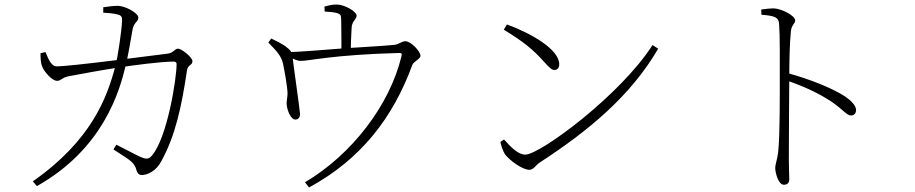

<svg xmlns="http://www.w3.org/2000/svg" viewBox="-20 -782 4040 848"><path d="M606 -9C631 -9 670 -26 693 -71C755 -184 782 -311 806 -472C810 -497 830 -493 830 -512C830 -528 783 -567 766 -567C751 -567 747 -548 720 -545C638 -535 295 -489 230 -489C205 -489 192 -526 181 -552L159 -547C159 -530 159 -506 166 -489C172 -470 208 -425 232 -425C250 -425 251 -438 282 -445C312 -451 444 -475 511 -485C566 -493 688 -510 748 -510C756 -510 760 -505 760 -499C760 -435 719 -176 652 -96C637 -78 627 -78 600 -89C582 -97 530 -125 494 -143L481 -122C535 -85 572 -71 582 -33C586 -16 595 -9 606 -9ZM125 19 143 40C436 -125 508 -379 535 -492C545 -532 559 -612 565 -649C571 -685 591 -685 591 -704C591 -725 534 -755 503 -756C487 -757 456 -753 436 -750V-726C453 -725 482 -723 500 -718C517 -713 520 -707 519 -689C518 -653 501 -532 489 -488C453 -352 385 -163 125 19Z M1327 23 1345 46C1575 -79 1716 -263 1801 -495C1807 -511 1837 -521 1837 -536C1837 -555 1795 -600 1770 -600C1756 -600 1740 -586 1723 -584C1675 -579 1577 -574 1506 -569C1418 -563 1304 -552 1249 -552L1250 -535C1278 -521 1291 -513 1309 -513C1347 -513 1448 -540 1741 -548C1754 -548 1756 -546 1753 -533C1701 -318 1535 -100 1327 23ZM1286 -254C1297 -255 1306 -263 1305 -280C1305 -292 1273 -516 1272 -531C1270 -551 1265 -560 1240 -578C1222 -591 1203 -599 1178 -612L1165 -594C1192 -566 1222 -539 1230 -501C1236 -472 1249 -402 1250 -370C1250 -353 1245 -335 1246 -323C1247 -298 1264 -252 1286 -254ZM1488 -546H1529C1529 -573 1531 -629 1533 -659C1534 -689 1555 -696 1555 -713C1555 -731 1502 -762 1467 -762C1450 -762 1435 -759 1413 -753L1414 -731C1434 -730 1457 -728 1469 -724C1485 -719 1486 -715 1487 -694C1488 -664 1488 -561 1488 -546Z M2318 -32C2337 -32 2348 -54 2362 -63C2576 -202 2764 -356 2887 -567L2862 -583C2720 -361 2365 -99 2300 -99C2270 -99 2239 -129 2206 -166L2190 -155C2192 -144 2201 -115 2210 -101C2230 -74 2287 -32 2318 -32ZM2428 -473C2441 -473 2450 -481 2450 -498C2450 -565 2323 -636 2219 -674L2205 -651C2290 -599 2333 -565 2382 -510C2408 -481 2418 -473 2428 -473Z M3442 34C3457 34 3466 26 3466 10C3466 -8 3464 -36 3464 -78C3464 -203 3466 -407 3466 -442C3466 -493 3467 -586 3473 -643C3476 -674 3492 -676 3492 -692C3492 -712 3433 -745 3394 -745C3380 -745 3366 -743 3342 -740L3343 -717C3400 -712 3419 -707 3421 -676C3425 -624 3424 -522 3424 -443C3424 -360 3425 -185 3417 -111C3413 -75 3404 -59 3404 -39C3404 -21 3417 34 3442 34ZM3739 -272C3754 -272 3761 -284 3761 -296C3761 -317 3736 -340 3711 -357C3655 -393 3555 -433 3459 -459V-425C3535 -399 3599 -368 3651 -334C3704 -298 3719 -272 3739 -272Z"/></svg>

Font: Source Han Serif CN VF
Style: Regular
Weight: 250
Designer: Ryoko NISHIZUKA 西塚涼子 (kana & ideographs); Frank Grießhammer (Latin, Greek & Cyrillic); Wenlong ZHANG 张文龙 (bopomofo); San
Foundry: Adobe
Version: Version 2.002;hotconv 1.1.0;makeotfexe 2.6.0